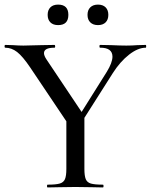

<svg xmlns="http://www.w3.org/2000/svg" viewBox="-22 -822 661 842"><path d="M617.2 -612.8Q583 -612.8 543.9 -582.3Q504.9 -551.8 473.1 -502L348.1 -305.2V-81.1Q348.1 -51.3 354 -36.6Q359.9 -22 376.5 -17.1Q393.1 -12.2 429.2 -12.2Q432.1 -12.2 432.1 -6.1Q432.1 0 429.2 0Q398.4 0 379.9 -1L308.1 -2L237.8 -1Q219.7 0 187 0Q184.1 0 184.1 -6.1Q184.1 -12.2 187 -12.2Q223.1 -12.2 240 -17.1Q256.8 -22 262.9 -36.4Q269 -50.8 269 -81.1V-290L109.9 -526.9Q77.6 -574.7 53.2 -593.8Q28.8 -612.8 1 -612.8Q-2 -612.8 -2 -618.9Q-2 -625 1 -625L35.2 -624Q59.1 -622.1 80.6 -622.1Q102.1 -622.1 158.2 -624L216.8 -625Q219.7 -625 220 -618.9Q220.2 -612.8 216.8 -612.8Q170.9 -612.8 170.9 -588.9Q170.9 -577.6 182.1 -561L335.9 -331.1L446.8 -507.8Q470.7 -546.9 471.2 -573.2Q471.2 -613.3 417 -612.8Q414.1 -612.8 414.1 -618.9Q414.1 -625 417 -625L465.8 -624Q505.9 -622.1 532 -622.1Q558.1 -622.1 580.1 -624L617.2 -625Q619.1 -625 619.1 -618.9Q619.1 -612.8 617.2 -612.8ZM374 -723.9Q361.8 -735.8 361.8 -756.8Q361.8 -777.8 374 -789.8Q386.2 -801.8 407.7 -801.8Q429.2 -801.8 441.2 -789.8Q453.1 -777.8 453.1 -756.8Q453.1 -735.8 441.2 -723.9Q429.2 -711.9 407.7 -711.9Q386.2 -711.9 374 -723.9ZM232.9 -801.8Q277.8 -801.8 277.8 -756.8Q277.8 -711.9 232.9 -711.9Q210.9 -711.9 199 -723.9Q187 -735.8 187 -756.8Q187 -777.8 199 -789.8Q210.9 -801.8 232.9 -801.8Z"/></svg>

Font: Cormorant-Medium
Style: Regular
Weight: 500
Designer: Christian Thalmann (Catharsis Fonts)
Version: Version 3.000